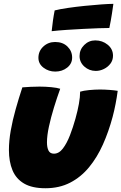

<svg xmlns="http://www.w3.org/2000/svg" viewBox="-20 -970 646 1022"><path d="M562 -821Q542 -821 505.5 -819.8Q469 -818.5 424.2 -816.2Q379.5 -814 335 -811Q290.5 -808 255 -804Q258 -833 261.8 -860Q265.5 -887 271 -914.5Q298.5 -921.5 341.5 -927.8Q384.5 -934 431.5 -938.8Q478.5 -943.5 519.5 -946.5Q560.5 -949.5 583.5 -949.5Q581.5 -935 576 -898.2Q570.5 -861.5 562 -821ZM406.5 -482Q424 -487.5 454.2 -490.5Q484.5 -493.5 512 -493.5Q535 -493.5 562.2 -491.5Q589.5 -489.5 606.5 -486.5Q602 -451.5 595.2 -416.8Q588.5 -382 579.5 -348Q558.5 -269.5 527.8 -200.8Q497 -132 454 -79.8Q411 -27.5 353.5 2.2Q296 32 221.5 32Q151 32 108.2 7Q65.5 -18 46.5 -63.8Q27.5 -109.5 27.5 -171.5Q27.5 -220 37.2 -275.2Q47 -330.5 63.5 -389Q80 -447.5 99 -505Q116 -506.5 142.5 -507.8Q169 -509 190.5 -509Q222 -509 253 -506Q284 -503 300.5 -497.5Q283.5 -450.5 267.2 -397.8Q251 -345 240.5 -296.5Q230 -248 230 -212.5Q230 -185 238.2 -168.5Q246.5 -152 267 -152Q294 -152 315 -179.8Q336 -207.5 352.5 -250.2Q369 -293 381.5 -338Q393.5 -381 400 -417.2Q406.5 -453.5 406.5 -482ZM274 -589Q239 -589 211.8 -609.5Q184.5 -630 184.5 -662.5Q184.5 -698 210.5 -722.2Q236.5 -746.5 273.5 -746.5Q314.5 -746.5 339.2 -722.2Q364 -698 364 -663.5Q364 -631 337.5 -610Q311 -589 274 -589ZM490 -592.5Q455 -592.5 429.2 -615.5Q403.5 -638.5 403.5 -672Q403.5 -706 428.2 -730.5Q453 -755 487 -755Q525 -755 553.2 -732Q581.5 -709 581.5 -673.5Q581.5 -649.5 567.8 -631.2Q554 -613 533 -602.8Q512 -592.5 490 -592.5Z"/></svg>

Font: Grandstander Thin Black
Style: Italic
Weight: 900
Italic angle: -15°
Version: Version 1.200